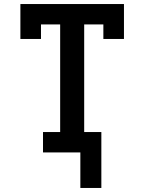

<svg xmlns="http://www.w3.org/2000/svg" viewBox="-20 -755 715 951"><path d="M378 176V0H193V-101H278V-634H183V-562H81V-735H594V-562H492V-634H397V-101H482V176Z"/></svg>

Font: Iosevka Plex Etoile
Style: Bold
Weight: 700
Designer: Belleve Invis
Foundry: Belleve Invis
Version: Version 25.1.1; ttfautohint (v1.8.4)